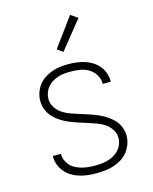

<svg xmlns="http://www.w3.org/2000/svg" viewBox="-114 -828 729 913"><g transform="rotate(-15 250.0 -372.0)"><path d="M249 8Q228 8 207 6Q186 4 166 -2Q146 -8 128 -18.5Q110 -29 96 -45Q82 -61 74.5 -80.5Q67 -100 67 -121V-125H107V-123Q107 -107 113.5 -92Q120 -77 131 -65.5Q142 -54 156.5 -47Q171 -40 186 -36Q201 -32 217 -30.5Q233 -29 249 -29Q265 -29 281 -30.5Q297 -32 313 -36.5Q329 -41 343 -49Q357 -57 368 -69Q379 -81 385 -96.5Q391 -112 391 -128Q391 -150 378.5 -169.5Q366 -189 347.5 -201Q329 -213 308 -220.5Q287 -228 266 -234.5Q245 -241 224 -248Q203 -255 182.5 -263.5Q162 -272 143 -284Q124 -296 109 -312Q94 -328 85.5 -349Q77 -370 77 -392Q77 -413 83.5 -433Q90 -453 102.5 -469.5Q115 -486 132.5 -497.5Q150 -509 169.5 -516Q189 -523 209.5 -525.5Q230 -528 251 -528Q271 -528 291.5 -525.5Q312 -523 331 -517Q350 -511 367.5 -500Q385 -489 398 -473.5Q411 -458 418 -438.5Q425 -419 425 -399V-395H385V-398Q385 -420 372.5 -440.5Q360 -461 340 -472.5Q320 -484 297 -487.5Q274 -491 251 -491Q235 -491 219.5 -489.5Q204 -488 189.5 -483Q175 -478 161.5 -470Q148 -462 138 -450Q128 -438 122.5 -423Q117 -408 117 -392Q117 -370 129 -351Q141 -332 159.5 -319.5Q178 -307 199 -299.5Q220 -292 241 -285.5Q262 -279 283.5 -272Q305 -265 325 -256.5Q345 -248 364 -236Q383 -224 398.5 -208Q414 -192 422.5 -171Q431 -150 431 -128Q431 -107 423.5 -86.5Q416 -66 403 -49.5Q390 -33 371.5 -21.5Q353 -10 333 -3.5Q313 3 291.5 5.5Q270 8 249 8ZM244 -590 216 -610 320 -752 355 -728Z"/></g></svg>

Font: Iosevka Extralight
Style: Regular
Weight: 200
Monospace: yes
Designer: Belleve Invis
Foundry: Belleve Invis
Version: Version 32.0.1; ttfautohint (v1.8.4)